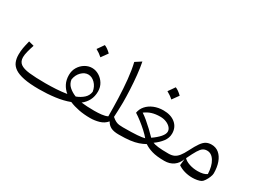

<svg xmlns="http://www.w3.org/2000/svg" viewBox="-54 -1320 2505 1902"><g transform="rotate(30 1198.0 -369.0)"><path d="M766.6 -440.4Q808.1 -440.4 846.2 -417.7Q884.3 -395 908.4 -356Q932.6 -316.9 932.6 -267.1Q932.6 -209.5 909.7 -165.5Q886.7 -121.6 846.2 -90.8Q908.7 -83 995.1 -83H995.6V0H995.1Q924.8 0 864.7 -11.7Q804.7 -23.4 755.4 -44.4Q683.6 -17.1 595 -5.6Q506.3 5.9 413.1 5.9Q306.6 5.9 238.8 -8.1Q170.9 -22 133.5 -47.6Q96.2 -73.2 81.8 -109.4Q67.4 -145.5 67.4 -189.9Q67.4 -231 73.7 -266.8Q80.1 -302.7 93.3 -355.5L153.3 -339.8Q139.6 -300.3 129.2 -259.3Q118.7 -218.3 118.7 -190.9Q118.7 -142.1 151.1 -117.7Q183.6 -93.3 254.4 -85.2Q325.2 -77.1 439.5 -77.1Q499 -77.1 561.5 -80.8Q624 -84.5 681.2 -93.8Q644 -124 622.3 -166.7Q600.6 -209.5 600.6 -265.1Q600.6 -315.9 624.8 -355.5Q648.9 -395 687 -417.7Q725.1 -440.4 766.6 -440.4ZM766.1 -365.2Q724.6 -365.2 689 -329.6Q653.3 -293.9 645 -238.3Q651.4 -192.4 684.8 -162.1Q718.3 -131.8 765.6 -113.3Q814.5 -131.8 848.1 -162.1Q881.8 -192.4 888.2 -238.3Q879.4 -293.9 843.8 -329.6Q808.1 -365.2 766.1 -365.2ZM761.2 -699.2Q795.9 -686 836.4 -646Q810.1 -607.9 783.2 -572.3Q766.6 -587.4 747.8 -600.6Q729 -613.8 709 -624.5Q722.7 -643.1 735.1 -661.4Q747.6 -679.7 761.2 -699.2Z M1164.6 -744.1Q1177.2 -681.6 1185.3 -602.5Q1193.4 -523.4 1197.3 -443.4Q1201.2 -363.3 1201.2 -296.9Q1201.2 -285.2 1200.4 -258.5Q1199.7 -231.9 1198.5 -197.8Q1197.3 -163.6 1195.3 -128.4Q1220.7 -106.4 1240.7 -96.9Q1260.7 -87.4 1280.3 -85.2Q1299.8 -83 1323.2 -83H1323.7V0H1323.2Q1265.6 0 1232.7 -16.4Q1199.7 -32.7 1180.2 -68.4Q1147.5 -29.3 1097.4 -14.6Q1047.4 0 995.6 0Q980 0 980 -31.7V-51.3Q980 -83 995.6 -83Q1036.6 -83 1076.7 -87.4Q1116.7 -91.8 1143.6 -105Q1143.6 -204.6 1139.9 -311.5Q1136.2 -418.5 1126.2 -519Q1116.2 -619.6 1096.7 -700.2Z M1588.9 -429.7Q1674.8 -429.7 1725.8 -387Q1776.9 -344.2 1776.9 -272.5Q1776.9 -222.2 1744.6 -179.7Q1712.4 -137.2 1663.1 -102.5Q1683.1 -93.3 1725.8 -88.1Q1768.6 -83 1843.3 -83H1843.8V0H1843.3Q1756.3 0 1701.9 -16.1Q1647.5 -32.2 1611.8 -57.6Q1578.1 -39.1 1540.5 -26.1Q1502.9 -13.2 1451.4 -6.6Q1399.9 0 1323.7 0Q1308.1 0 1308.1 -31.7V-51.3Q1308.1 -83 1323.7 -83Q1429.2 -83 1485.6 -87.4Q1542 -91.8 1568.8 -99.6Q1545.4 -127.9 1509.8 -160.4Q1474.1 -192.9 1435.5 -222.9Q1397 -252.9 1363.8 -273.4Q1371.1 -319.3 1402.1 -354.5Q1433.1 -389.6 1481.7 -409.7Q1530.3 -429.7 1588.9 -429.7ZM1593.3 -359.9Q1539.1 -359.9 1497.8 -347.2Q1456.5 -334.5 1420.4 -307.1Q1448.7 -289.1 1482.4 -260.7Q1516.1 -232.4 1551 -199.5Q1585.9 -166.5 1617.7 -133.8Q1669.9 -169.9 1700 -204.6Q1730 -239.3 1730 -267.6Q1730 -292.5 1711.2 -313.5Q1692.4 -334.5 1661.4 -347.2Q1630.4 -359.9 1593.3 -359.9ZM1578.6 -688.5Q1613.3 -675.3 1653.8 -635.3Q1627.4 -597.2 1600.6 -561.5Q1584 -576.7 1565.2 -589.8Q1546.4 -603 1526.4 -613.8Q1540 -632.3 1552.5 -650.6Q1564.9 -668.9 1578.6 -688.5Z M2170.9 -374.5Q2221.2 -374.5 2256.8 -344.5Q2292.5 -314.5 2311.8 -261Q2331.1 -207.5 2331.1 -137.7Q2331.1 -120.1 2320.3 -93.5Q2309.6 -66.9 2294.2 -43.7Q2278.8 -20.5 2265.1 -13.2Q2248.5 -4.4 2221.9 0.7Q2195.3 5.9 2167 5.9Q2121.1 5.9 2078.4 -6.1Q2035.6 -18.1 2001.5 -41.5L2009.3 -114.3Q1989.7 -60.1 1947.3 -30Q1904.8 0 1843.8 0Q1828.1 0 1828.1 -31.7V-51.3Q1828.1 -83 1843.8 -83Q1880.4 -83 1906.2 -94.7Q1932.1 -106.4 1954.6 -134.5Q1977.1 -162.6 2001.5 -210.9Q2034.7 -276.4 2059.8 -311.8Q2085 -347.2 2110.8 -360.8Q2136.7 -374.5 2170.9 -374.5ZM2162.6 -300.8Q2136.2 -300.8 2116.2 -287.8Q2096.2 -274.9 2074 -238.5Q2051.8 -202.1 2018.1 -131.3Q2039.1 -107.4 2083.7 -92.3Q2128.4 -77.1 2179.7 -77.1Q2249 -77.1 2283.7 -102.5Q2280.3 -192.4 2247.1 -246.6Q2213.9 -300.8 2162.6 -300.8Z"/></g></svg>

Font: Pinar Regular
Style: Regular
Weight: 400
Designer: Amin Abedi
Version: Version 3.000